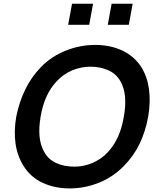

<svg xmlns="http://www.w3.org/2000/svg" viewBox="-20 -1010 841 1045"><path d="M486.5 -989.5 465.5 -875H351L372 -989.5ZM702 -989.5 681 -875H566.5L587.5 -989.5ZM108.5 -106.5Q74 -161 64.5 -229.2Q55 -297.5 68.5 -375Q83.5 -452.5 116.8 -521.5Q150 -590.5 203 -645Q260 -703.5 338 -734.5Q416 -765.5 498 -765.5Q539 -765.5 576.2 -757.8Q613.5 -750 645.8 -734.8Q678 -719.5 704 -697Q730 -674.5 749 -645Q814 -540.5 786.5 -375Q772 -294.5 740.2 -228.2Q708.5 -162 654 -106.5Q594.5 -45.5 517 -15Q440.5 15.5 359.5 15.5Q277.5 15.5 211 -15.5Q145.5 -46.5 108.5 -106.5ZM567.5 -182.5Q634 -253.5 654 -375Q676 -498 635.5 -567.5Q613 -608 569.8 -627.5Q526.5 -647 472 -647Q420.5 -647 372.5 -626.8Q324.5 -606.5 288.5 -567.5Q221.5 -497.5 201 -375Q180 -252 221 -182.5Q242.5 -142.5 285.8 -122.8Q329 -103 384.5 -103Q409.5 -103 434.8 -108Q460 -113 483.5 -123.2Q507 -133.5 528.5 -148.2Q550 -163 567.5 -182.5Z"/></svg>

Font: Russisch Sans
Style: Bold Italic
Weight: 700
Italic angle: -10°
Designer: Michael Sharanda (font) & Cristiano Sobral (main changes)
Foundry: Michael Sharanda
Version: Version 2.00;September 8, 2020;FontCreator 13.0.0.2681 64-bi